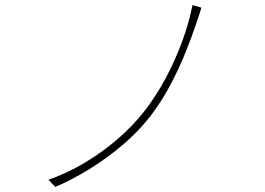

<svg xmlns="http://www.w3.org/2000/svg" viewBox="-20 -737 1040 753"><path d="M770 -707Q766 -694 760 -675.5Q754 -657 749 -643Q732 -592 707 -530Q682 -468 648.5 -404.5Q615 -341 571 -283Q524 -222 461.5 -169Q399 -116 331 -74Q263 -32 197 -4L170 -32Q242 -57 311 -98Q380 -139 440.5 -191Q501 -243 547 -302Q592 -360 629 -429Q666 -498 693.5 -572Q721 -646 735 -717Z"/></svg>

Font: Noto Sans JP
Style: Regular
Weight: 100
Designer: Ryoko NISHIZUKA 西塚涼子 (kana, bopomofo & ideographs); Paul D. Hunt (Latin, Greek & Cyrillic); Sandoll Communications 산돌커뮤니
Foundry: Adobe
Version: Version 2.004;hotconv 1.0.118;makeotfexe 2.5.65603